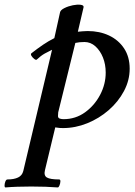

<svg xmlns="http://www.w3.org/2000/svg" viewBox="-93 -548 590 841"><path d="M-69 273Q-73 273 -73 264.5Q-73 256 -69.5 247Q-66 238 -60 238Q-32 238 -14 229.5Q4 221 9 201L135 -330Q120 -323 103 -313.5Q86 -304 68 -287Q65 -284 57.5 -289.5Q50 -295 45 -303Q40 -311 45 -315Q72 -336 95.5 -352Q119 -368 145 -381L170 -494Q172 -504 189 -512.5Q206 -521 226 -525Q246 -529 260.5 -527Q275 -525 273 -516L248 -409Q259 -410 269.5 -411Q280 -412 291 -412Q343 -412 384.5 -392.5Q426 -373 450.5 -336Q475 -299 475 -247Q475 -196 450 -149Q425 -102 383 -65.5Q341 -29 289 -8Q237 13 183 13Q177 13 168.5 12.5Q160 12 149 10L104 197Q98 221 112.5 229.5Q127 238 166 238Q172 238 171.5 247Q171 256 167.5 264.5Q164 273 160 273Q135 271 106 270Q77 269 44 269Q11 269 -17.5 270Q-46 271 -69 273ZM185 -26Q238 -26 279.5 -56Q321 -86 345.5 -132.5Q370 -179 370 -230Q370 -266 358 -296Q346 -326 325 -345Q304 -364 277 -364Q255 -364 237 -360L162 -56Q161 -47 161 -40Q161 -31 169 -28.5Q177 -26 185 -26Z"/></svg>

Font: Junicode SmExp
Style: Bold Italic
Weight: 700
Width: 6
Italic angle: -11°
Designer: Peter S. Baker
Version: Version 2.205; ttfautohint (v1.8.4)